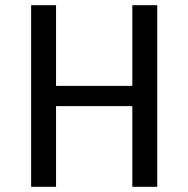

<svg xmlns="http://www.w3.org/2000/svg" viewBox="-20 -720 726 740"><path d="M100 0V-700H196V-389H490V-700H586V0H490V-311H196V0Z"/></svg>

Font: Orienta
Style: Regular
Weight: 400
Designer: Eduardo Rodriguez Tunni
Foundry: Eduardo Rodriguez Tunni
Version: Version 1.002; ttfautohint (v1.8.4.7-5d5b);gftools[0.9.23]